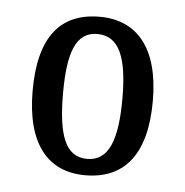

<svg xmlns="http://www.w3.org/2000/svg" viewBox="-36 -754 394 409"><g transform="rotate(5 161.0 -549.5)"><path d="M160 -380C244 -380 290 -436 290 -550C290 -664 241 -719 162 -719C77 -719 33 -664 33 -550C33 -436 80 -380 160 -380ZM161 -415C114 -415 98 -462 98 -550C98 -637 114 -682 160 -682C207 -682 225 -637 225 -550C225 -462 208 -415 161 -415Z"/></g></svg>

Font: Noto Serif Lao ExtCond
Style: Regular
Weight: 400
Width: 2
Designer: Monotype Design Team
Foundry: Monotype Imaging Inc.
Version: Version 2.004